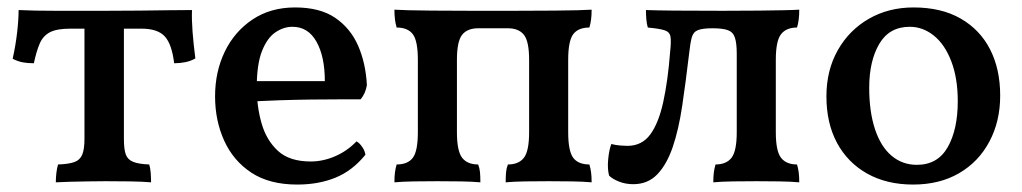

<svg xmlns="http://www.w3.org/2000/svg" viewBox="-20 -487 2747 516"><path d="M130 3Q130 -9 131.5 -22Q133 -35 136 -45Q165 -46 180 -51.5Q195 -57 201 -71.5Q207 -86 207 -114V-432H313V-114Q313 -86 318 -72Q323 -58 338 -52Q353 -46 381 -45Q384 -36 385 -22.5Q386 -9 386 3Q362 1 330 0.5Q298 0 264 0Q241 0 215.5 0.5Q190 1 168 1.5Q146 2 130 3ZM71 -317Q54 -317 41 -319.5Q28 -322 14 -329Q22 -365 26 -399.5Q30 -434 30 -460Q51 -459 75.5 -458.5Q100 -458 128.5 -458Q157 -458 190.5 -458Q224 -458 263 -458Q312 -458 354.5 -458.5Q397 -459 433 -459.5Q469 -460 496 -460Q495 -434 497.5 -401.5Q500 -369 505 -330Q493 -323 478.5 -320Q464 -317 448 -317Q442 -368 423 -389Q404 -410 360 -410H169Q133 -410 114.5 -400.5Q96 -391 87 -370.5Q78 -350 71 -317Z M779 9Q704 9 655.5 -23Q607 -55 582.5 -109Q558 -163 558 -228Q558 -294 584 -348Q610 -402 658.5 -434.5Q707 -467 773 -467Q840 -467 881 -439Q922 -411 942.5 -364Q963 -317 966 -258Q962 -235 949 -220Q929 -220 894.5 -220Q860 -220 817.5 -219.5Q775 -219 730.5 -217.5Q686 -216 647 -214V-269H853Q853 -335 830.5 -375Q808 -415 766 -415Q742 -415 720 -400Q698 -385 684 -349.5Q670 -314 670 -251Q670 -201 683 -155.5Q696 -110 727 -81.5Q758 -53 815 -53Q848 -53 880.5 -67Q913 -81 938 -107Q946 -103 953.5 -92Q961 -81 962 -71Q927 -28 881.5 -9.5Q836 9 779 9Z M1040 3Q1040 -13 1041.5 -24Q1043 -35 1046 -45Q1076 -45 1089.5 -63Q1103 -81 1103 -132V-326Q1103 -377 1089.5 -395Q1076 -413 1046 -413Q1043 -423 1041.5 -434.5Q1040 -446 1040 -461Q1055 -460 1077.5 -459.5Q1100 -459 1140 -458.5Q1180 -458 1248 -458H1361Q1430 -458 1470 -458.5Q1510 -459 1532.5 -459.5Q1555 -460 1570 -461Q1570 -446 1568.5 -434.5Q1567 -423 1564 -413Q1534 -413 1520.5 -395Q1507 -377 1507 -326V-132Q1507 -81 1520.5 -63Q1534 -45 1564 -45Q1567 -35 1568.5 -24Q1570 -13 1570 3Q1548 1 1517.5 0.5Q1487 0 1454 0Q1421 0 1391 0.5Q1361 1 1339 3Q1339 -13 1340 -24Q1341 -35 1345 -45Q1374 -45 1388 -63Q1402 -81 1402 -132V-326Q1402 -376 1388 -393.5Q1374 -411 1345 -411H1265Q1236 -411 1222 -393.5Q1208 -376 1208 -326V-132Q1208 -81 1222 -63Q1236 -45 1265 -45Q1269 -35 1270 -24Q1271 -13 1271 3Q1249 1 1218.5 0.5Q1188 0 1156 0Q1123 0 1093 0.5Q1063 1 1040 3Z M1682 8Q1661 8 1643.5 1Q1626 -6 1617 -15Q1612 -33 1614.5 -59Q1617 -85 1623 -100Q1634 -97 1646.5 -96Q1659 -95 1666 -95Q1705 -95 1727.5 -125.5Q1750 -156 1762.5 -213Q1775 -270 1781 -348Q1784 -375 1782 -388Q1780 -401 1766.5 -405.5Q1753 -410 1721 -413Q1718 -423 1717 -435.5Q1716 -448 1716 -460Q1743 -459 1792 -458.5Q1841 -458 1922 -458Q1981 -458 2020 -458.5Q2059 -459 2085 -459.5Q2111 -460 2128 -461Q2128 -446 2126.5 -434.5Q2125 -423 2122 -413Q2093 -413 2079 -395Q2065 -377 2065 -326V-132Q2065 -81 2079 -63Q2093 -45 2122 -45Q2125 -35 2126.5 -24Q2128 -13 2128 3Q2106 1 2075.5 0.5Q2045 0 2013 0Q1980 0 1949.5 0.5Q1919 1 1897 3Q1897 -13 1898.5 -24Q1900 -35 1903 -45Q1932 -45 1946 -63Q1960 -81 1960 -132V-343Q1960 -371 1955 -386Q1950 -401 1936 -406Q1922 -411 1895 -411Q1868 -411 1855.5 -406Q1843 -401 1839 -386Q1835 -371 1832 -343Q1823 -267 1813.5 -203Q1804 -139 1788 -92Q1772 -45 1746.5 -18.5Q1721 8 1682 8Z M2434 9Q2363 9 2310.5 -20.5Q2258 -50 2229.5 -103Q2201 -156 2201 -228Q2201 -298 2231.5 -352Q2262 -406 2315 -436.5Q2368 -467 2435 -467Q2510 -467 2562 -437Q2614 -407 2641 -354Q2668 -301 2668 -230Q2668 -161 2639 -106.5Q2610 -52 2557.5 -21.5Q2505 9 2434 9ZM2444 -44Q2500 -44 2527 -91.5Q2554 -139 2554 -215Q2554 -277 2536.5 -322.5Q2519 -368 2489.5 -391.5Q2460 -415 2425 -415Q2370 -415 2343 -369Q2316 -323 2316 -251Q2316 -187 2331.5 -140Q2347 -93 2376 -68.5Q2405 -44 2444 -44Z"/></svg>

Font: Vollkorn Medium
Style: Regular
Weight: 500
Designer: Friedrich Althausen
Foundry: Friedrich Althausen
Version: Version 5.000